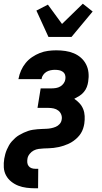

<svg xmlns="http://www.w3.org/2000/svg" viewBox="-30 -799 550 1034"><path d="M159 215Q136 215 112.5 212Q89 209 68.5 201Q48 193 30.5 179Q13 165 2.5 145.5Q-8 126 -9.5 102.5Q-11 79 -7 55Q-5 43 -1.5 30.5Q2 18 7 6.5Q12 -5 18.5 -16.5Q25 -28 34 -38Q43 -48 52.5 -56.5Q62 -65 74 -72Q86 -79 98 -84.5Q110 -90 122 -94Q134 -98 146.5 -100Q159 -102 171.5 -103Q184 -104 196 -104.5Q208 -105 220.5 -105.5Q233 -106 245.5 -108.5Q258 -111 270 -116Q282 -121 291 -131Q300 -141 302 -154Q305 -168 300 -181.5Q295 -195 284 -203.5Q273 -212 259 -215Q245 -218 230 -218H172L189 -323H247Q259 -323 271.5 -325Q284 -327 295 -333.5Q306 -340 313.5 -351Q321 -362 322 -373Q324 -385 320.5 -395.5Q317 -406 308 -412.5Q299 -419 288 -421Q277 -423 265 -423Q254 -423 242 -420.5Q230 -418 220 -412Q210 -406 202.5 -395.5Q195 -385 194 -374L193 -373H69L70 -376Q74 -398 83.5 -419.5Q93 -441 108 -459.5Q123 -478 143 -491.5Q163 -505 184.5 -513.5Q206 -522 228.5 -525Q251 -528 273 -528Q298 -528 322 -524.5Q346 -521 367.5 -512Q389 -503 406 -488Q423 -473 433.5 -452.5Q444 -432 446.5 -408Q449 -384 445 -360Q443 -345 437.5 -330.5Q432 -316 421.5 -303.5Q411 -291 397.5 -282.5Q384 -274 370 -267Q385 -257 398 -243Q411 -229 418 -211.5Q425 -194 426 -174Q427 -154 424 -133Q422 -120 417.5 -106.5Q413 -93 405.5 -81Q398 -69 387.5 -58.5Q377 -48 365 -39.5Q353 -31 340 -25Q327 -19 313.5 -14.5Q300 -10 286 -7Q272 -4 259 -2.5Q246 -1 232.5 -0.5Q219 0 205.5 0.5Q192 1 178 3Q164 5 151.5 11.5Q139 18 129.5 30Q120 42 118 55Q116 66 117 76.5Q118 87 124 95Q130 103 139.5 106.5Q149 110 160 110H176L175 215ZM231 -600 166 -742 228 -774 304 -670 416 -779 469 -737 355 -600Z"/></svg>

Font: Iosevka Extrabold
Style: Italic
Weight: 800
Italic angle: -9°
Monospace: yes
Designer: Belleve Invis
Foundry: Belleve Invis
Version: Version 32.5.0; ttfautohint (v1.8.4)